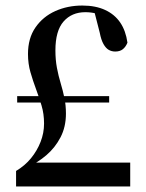

<svg xmlns="http://www.w3.org/2000/svg" viewBox="-20 -673 528 693"><path d="M42 -303V-326H374V-303ZM38 0V-56Q70 -75 92 -102Q114 -129 126.5 -161Q139 -193 139 -227Q139 -262 130 -292Q121 -322 110 -351.5Q99 -381 90 -412Q81 -443 81 -478Q81 -535 108 -574Q135 -613 179.5 -633Q224 -653 277 -653Q325 -653 359.5 -637Q394 -621 414 -591.5Q434 -562 440 -519Q434 -504 423.5 -495.5Q413 -487 396 -487Q383 -487 372.5 -493Q362 -499 353.5 -514Q345 -529 340 -555L319 -637L373 -606Q347 -619 328 -624Q309 -629 288 -629Q239 -629 209.5 -595.5Q180 -562 180 -491Q180 -457 185.5 -428Q191 -399 199 -372.5Q207 -346 212.5 -319.5Q218 -293 218 -263Q218 -215 198.5 -177.5Q179 -140 147.5 -113Q116 -86 78 -69L100 -97V-86H450V0Z"/></svg>

Font: Source Serif 4 60pt SemiBold
Style: Regular
Weight: 600
Version: Version 4.004;hotconv 1.0.116;makeotfexe 2.5.65601